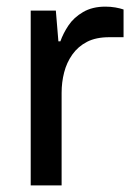

<svg xmlns="http://www.w3.org/2000/svg" viewBox="-20 -559 407 579"><path d="M72.6 0V-527H148.4L156.1 -434.4H162.1Q170.4 -458.1 186.5 -482.3Q202.6 -506.4 230.6 -522.7Q258.5 -539 297.8 -539Q313.4 -539 328 -536.5Q342.5 -533.9 352.6 -530.4V-446.8H309.3Q269.6 -446.8 242.5 -432.9Q215.4 -418.9 198.1 -394.5Q180.9 -370.1 173.4 -340.5Q165.8 -311 165.8 -278.9V0Z"/></svg>

Font: Archivo SemiBold SemiExpanded
Style: Regular
Weight: 600
Width: 6
Version: Version 2.001